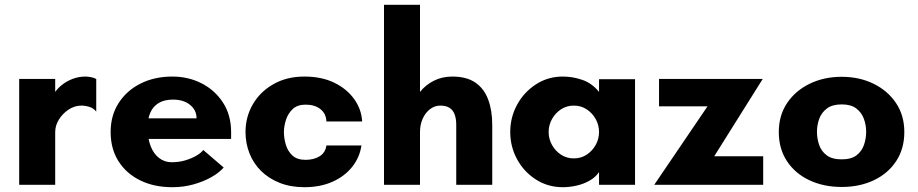

<svg xmlns="http://www.w3.org/2000/svg" viewBox="-20 -770 3823 800"><path d="M60 0V-441H210V-387Q222 -404 241 -418.5Q260 -433 284.5 -442Q309 -451 336 -451Q346 -451 359 -448.5Q372 -446 381 -441V-305Q370 -319 353 -324.5Q336 -330 319 -330Q291 -330 266 -313.5Q241 -297 225.5 -272Q210 -247 210 -220V0Z M698 10Q622 10 564 -18.5Q506 -47 473.5 -98.5Q441 -150 441 -220Q441 -289 474.5 -341Q508 -393 566 -422Q624 -451 698 -451Q765 -451 820.5 -422.5Q876 -394 909.5 -342Q943 -290 943 -219V-191H570V-277H799Q799 -311 772 -333Q745 -355 701 -355Q665 -355 641.5 -341Q618 -327 606.5 -301Q595 -275 595 -239Q595 -194 607.5 -161.5Q620 -129 643 -111.5Q666 -94 695 -94Q726 -94 752.5 -102Q779 -110 798.5 -121.5Q818 -133 827 -145L912 -72Q893 -50 860 -31.5Q827 -13 785.5 -1.5Q744 10 698 10Z M1248 10Q1191 10 1145.5 -8Q1100 -26 1068 -57.5Q1036 -89 1019.5 -131Q1003 -173 1003 -220Q1003 -283 1033.5 -335.5Q1064 -388 1119.5 -419.5Q1175 -451 1248 -451Q1320 -451 1372.5 -425.5Q1425 -400 1455.5 -357.5Q1486 -315 1489 -264H1340Q1339 -296 1315.5 -315Q1292 -334 1253 -334Q1219 -334 1199.5 -315.5Q1180 -297 1171.5 -270.5Q1163 -244 1163 -219Q1163 -194 1171 -167Q1179 -140 1198.5 -122Q1218 -104 1253 -104Q1288 -104 1312 -119Q1336 -134 1340 -164H1486Q1479 -115 1448 -75.5Q1417 -36 1366 -13Q1315 10 1248 10Z M1580 0V-750H1730V-387Q1753 -416 1787.5 -433.5Q1822 -451 1865 -451Q1924 -451 1960.5 -426Q1997 -401 2014 -355.5Q2031 -310 2031 -250V0H1881V-250Q1881 -276 1874 -294Q1867 -312 1852.5 -321Q1838 -330 1814 -330Q1791 -330 1771.5 -315Q1752 -300 1741 -275Q1730 -250 1730 -220V0Z M2325 10Q2263 10 2213 -22Q2163 -54 2134.5 -106.5Q2106 -159 2106 -220Q2106 -281 2134.5 -333.5Q2163 -386 2213 -418.5Q2263 -451 2325 -451Q2367 -451 2407 -437Q2447 -423 2476 -387V-440H2626V0H2476V-53Q2461 -31 2436 -17Q2411 -3 2382 3.5Q2353 10 2325 10ZM2371 -110Q2401 -110 2424.5 -125.5Q2448 -141 2462 -166Q2476 -191 2476 -220Q2476 -249 2462 -274Q2448 -299 2424.5 -314.5Q2401 -330 2371 -330Q2341 -330 2317.5 -314.5Q2294 -299 2280 -274Q2266 -249 2266 -220Q2266 -191 2280 -166Q2294 -141 2317.5 -125.5Q2341 -110 2371 -110Z M2706 0 2928 -327H2726V-441H3158L2956 -119H3160V0Z M3487 9Q3412 9 3352.5 -19Q3293 -47 3259 -98.5Q3225 -150 3225 -220Q3225 -289 3259.5 -340.5Q3294 -392 3353.5 -421Q3413 -450 3487 -450Q3561 -450 3620 -421Q3679 -392 3713.5 -340.5Q3748 -289 3748 -220Q3748 -150 3714 -98.5Q3680 -47 3621 -19Q3562 9 3487 9ZM3487 -106Q3527 -106 3549 -123Q3571 -140 3580 -166.5Q3589 -193 3589 -221Q3589 -249 3579.5 -275Q3570 -301 3548 -318Q3526 -335 3487 -335Q3448 -335 3425.5 -318Q3403 -301 3393.5 -275Q3384 -249 3384 -221Q3384 -193 3393 -166.5Q3402 -140 3424.5 -123Q3447 -106 3487 -106Z"/></svg>

Font: Teachers
Style: Bold
Weight: 700
Designer: Alfredo Marco Pradil, Chank Diesel
Version: Version 1.001